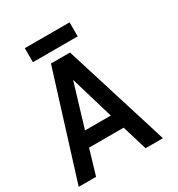

<svg xmlns="http://www.w3.org/2000/svg" viewBox="-212 -895 941 1014"><g transform="rotate(-30 258.5 -388.0)"><path d="M378.9 0 333 -151.9H122.1L77.1 0H-28.8L169.9 -637.2H286.1L484.9 0ZM148.9 -241.2H306.2L228 -503.9ZM363.8 -690.9H90.8V-776.4H363.8Z"/></g></svg>

Font: Anonymous Pro
Style: Bold
Weight: 700
Monospace: yes
Designer: Mark Simonson
Version: Version 1.003